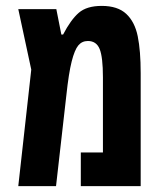

<svg xmlns="http://www.w3.org/2000/svg" viewBox="-20 -631 553 651"><path d="M457 -383V0H254V-114H329V-369Q329 -437 318 -464.5Q307 -492 278 -492Q258 -492 245.5 -477Q233 -462 223 -422.5Q213 -383 205 -308L170 0H42L86 -395L42 -600H171L188 -514H194Q220 -564 247 -587.5Q274 -611 325 -611Q379 -611 408 -584Q437 -557 447 -508Q457 -459 457 -383Z"/></svg>

Font: Noto Sans Hebrew Cond
Style: Bold
Weight: 700
Width: 2
Designer: Monotype Design Team
Foundry: Monotype Imaging Inc.
Version: Version 1.000